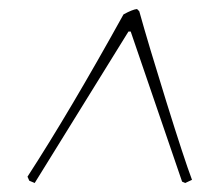

<svg xmlns="http://www.w3.org/2000/svg" viewBox="-20 -670 484 426"><path d="M57 -264 45 -269 41 -278Q135 -423 254 -638Q274 -649 284 -650L289 -645Q309 -573 349 -444.5Q389 -316 406 -271L391 -264L384 -267L270 -600H265Z"/></svg>

Font: Albura ExtraLight
Style: Italic
Weight: 156
Italic angle: -7°
Designer: Mercedes Jáuregui
Foundry: Omnibus-Type Team
Version: Version 1.000